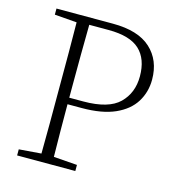

<svg xmlns="http://www.w3.org/2000/svg" viewBox="-102 -762 786 851"><g transform="rotate(15 291.0 -337.0)"><path d="M301 -642H212Q211 -574 210.5 -504.5Q210 -435 210 -364V-307H274Q390 -307 439 -355Q488 -403 488 -479Q488 -559 443.5 -600.5Q399 -642 301 -642ZM53 -646V-674H312Q428 -674 486 -621Q544 -568 544 -479Q544 -422 515.5 -376Q487 -330 427.5 -303.5Q368 -277 275 -277H210Q210 -218 210.5 -158Q211 -98 212 -36L320 -28V0H53V-28L155 -36Q156 -104 156 -172.5Q156 -241 156 -310V-364Q156 -433 156 -501.5Q156 -570 155 -638Z"/></g></svg>

Font: Source Serif Pro Light
Style: Regular
Weight: 300
Designer: Frank Grießhammer
Foundry: Adobe Systems Incorporated
Version: Version 3.001;hotconv 1.0.111;makeotfexe 2.5.65597